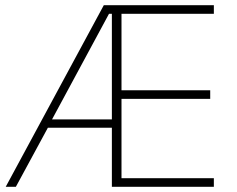

<svg xmlns="http://www.w3.org/2000/svg" viewBox="-20 -718 912 738"><path d="M410 -227H164L41 0H2L379 -698H802V-665H447V-371H788V-338H447V-33H802V0H410ZM399 -665 180 -259H410V-665Z"/></svg>

Font: IBM Plex Sans Thai ExtraLight
Style: Regular
Weight: 200
Designer: Mike Abbink, Paul van der Laan, Pieter van Rosmalen, Ben Mitchell, Mark Frömberg
Foundry: Bold Monday
Version: Version 1.1